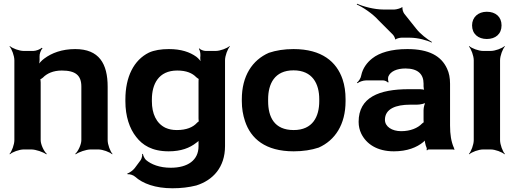

<svg xmlns="http://www.w3.org/2000/svg" viewBox="-20 -801 2762 1029"><path d="M311 -423C385 -423 416 -397 416 -337V-50C416 -26 398 11 383 24L386 26C402 14 442 0 466 0H507C531 0 568 14 581 26L583 24C571 11 557 -26 557 -50V-336C557 -460 511 -538 383 -538C312 -538 257 -517 217 -487C203 -477 188 -460 183 -450L187 -448C191 -459 193 -478 192 -493V-498C191 -511 199 -534 208 -542L204 -545C196 -537 173 -528 159 -528H107C83 -528 46 -542 33 -554L31 -552C43 -539 57 -502 57 -478V-50C57 -26 43 11 31 24L33 26C46 14 83 0 107 0H148C172 0 212 14 228 26L231 24C216 11 198 -26 198 -50V-359C198 -362 197 -378 195 -379L193 -375C195 -374 208 -383 210 -385C231 -407 265 -423 311 -423Z M1044 -31V-17C1044 57 987 98 895 98C835 98 790 80 762 56C754 48 747 32 746 24H742C743 32 740 48 734 57L702 100C694 111 672 127 662 129L664 133C674 131 694 137 704 146C745 183 813 208 904 208C950 208 993 203 1032 193C1121 165 1186 96 1186 -18V-478C1186 -502 1200 -539 1212 -552L1210 -554C1197 -542 1160 -528 1136 -528H1082C1071 -528 1053 -535 1048 -542L1046 -539C1051 -533 1055 -514 1054 -504V-502C1052 -489 1054 -471 1058 -462L1060 -464C1057 -473 1044 -488 1032 -497C997 -522 951 -538 885 -538C844 -538 806 -532 778 -519C697 -479 652 -389 652 -268V-258C652 -178 674 -112 710 -67C743 -24 794 10 884 10C950 10 997 -8 1032 -36C1040 -41 1048 -49 1050 -55L1046 -56C1043 -51 1044 -39 1044 -31ZM1044 -361V-166C1044 -163 1045 -149 1046 -148L1048 -151C1046 -152 1037 -145 1035 -142C1014 -119 979 -104 928 -104C904 -104 885 -108 867 -116C817 -140 794 -193 794 -258V-268C794 -349 829 -423 930 -423C979 -423 1011 -409 1032 -387C1034 -385 1046 -376 1048 -377L1046 -381C1044 -380 1044 -364 1044 -361Z M1276 -269V-259C1276 -220 1282 -185 1293 -152C1324 -58 1402 10 1554 10C1604 10 1649 3 1688 -10C1776 -49 1832 -134 1832 -259V-269C1832 -308 1827 -343 1816 -376C1784 -470 1705 -538 1553 -538C1503 -538 1460 -531 1421 -518C1332 -479 1276 -394 1276 -269ZM1691 -269V-259C1691 -176 1656 -104 1554 -104C1449 -104 1417 -175 1417 -259V-269C1417 -351 1451 -424 1553 -424C1655 -424 1691 -352 1691 -269Z M2392 -128V-352C2392 -383 2387 -410 2376 -433C2345 -501 2279 -538 2163 -538C2077 -538 2014 -519 1975 -488C1948 -467 1924 -436 1916 -397C1914 -382 1902 -365 1893 -358L1896 -355C1904 -362 1926 -370 1941 -370H2034C2042 -370 2055 -364 2059 -359L2063 -361C2059 -366 2059 -383 2061 -390C2072 -419 2108 -434 2153 -434C2219 -434 2250 -404 2250 -353V-338C2250 -331 2252 -318 2256 -314L2259 -317C2255 -321 2240 -323 2231 -323H2171C2011 -323 1902 -279 1902 -148C1902 -125 1907 -104 1916 -85C1943 -30 2000 10 2091 10C2162 10 2214 -11 2249 -40C2253 -44 2259 -50 2260 -54L2256 -55C2255 -51 2257 -43 2258 -37C2260 -26 2263 -16 2267 -7C2268 -5 2267 1 2266 3L2269 5C2270 3 2274 0 2277 0H2409C2411 0 2413 2 2414 3L2416 1C2415 0 2413 -2 2413 -4C2413 -5 2415 -7 2415 -7L2412 -10C2398 -43 2392 -80 2392 -128ZM2043 -159C2043 -218 2102 -240 2178 -240H2214C2232 -240 2259 -246 2266 -253L2263 -256C2256 -249 2250 -225 2250 -211V-162C2250 -159 2250 -145 2252 -143L2255 -146C2253 -148 2243 -141 2241 -138C2219 -115 2180 -98 2130 -98C2081 -98 2043 -122 2043 -159ZM2210 -648 2147 -727C2141 -734 2134 -755 2138 -761L2134 -762C2129 -757 2104 -750 2094 -750H2034C1987 -750 1926 -766 1894 -781L1892 -777C1924 -763 1977 -728 2008 -693L2085 -616C2090 -611 2099 -596 2097 -591L2101 -590C2103 -594 2123 -599 2131 -599H2177C2219 -599 2270 -585 2293 -573L2295 -576C2272 -589 2232 -619 2210 -648Z M2660 -50V-478C2660 -502 2674 -539 2686 -552L2684 -554C2671 -542 2634 -528 2610 -528H2569C2545 -528 2508 -542 2495 -554L2493 -552C2505 -539 2519 -502 2519 -478V-50C2519 -26 2505 11 2493 24L2495 26C2508 14 2545 0 2569 0H2610C2634 0 2671 14 2684 26L2686 24C2674 11 2660 -26 2660 -50ZM2589 -592C2636 -592 2668 -619 2668 -665C2668 -711 2636 -738 2589 -738C2543 -738 2510 -709 2510 -665C2510 -619 2543 -592 2589 -592Z"/></svg>

Font: Asimov
Style: EdgeWide
Weight: 500
Designer: Google
Version: Version 2.000980: 2014